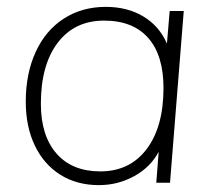

<svg xmlns="http://www.w3.org/2000/svg" viewBox="-20 -532 623 559"><path d="M515 -500 475 0H435L442 -90Q418 -45 370.5 -19Q323 7 268 7Q204 7 156 -23Q108 -53 81.5 -108Q55 -163 55 -236Q55 -318 84 -381Q113 -444 166 -478Q219 -512 288 -512Q351 -512 397.5 -484Q444 -456 466 -405L474 -500ZM456 -276Q456 -371 411.5 -421.5Q367 -472 283 -472Q197 -472 148 -407.5Q99 -343 99 -230Q99 -137 144.5 -85Q190 -33 272 -33Q358 -33 407 -98Q456 -163 456 -276Z"/></svg>

Font: Muli ExtraLight
Style: Italic
Weight: 275
Italic angle: -4.541°
Designer: Vernon Adams
Foundry: Vernon Adams
Version: Version 2.001